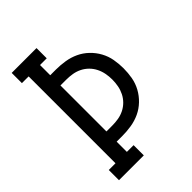

<svg xmlns="http://www.w3.org/2000/svg" viewBox="-215 -832 930 930"><g transform="rotate(-45 250.0 -367.5)"><path d="M40 0V-70H86V-665H40V-735H210V-665H164V-595H203Q234 -595 265 -590Q296 -585 324 -572Q352 -559 375 -537Q398 -515 413 -487.5Q428 -460 433.5 -429.5Q439 -399 439 -368Q439 -336 433.5 -305.5Q428 -275 413 -247.5Q398 -220 375 -198Q352 -176 324 -163Q296 -150 265 -145Q234 -140 203 -140H164V-70H210V0ZM203 -210Q225 -210 246 -213.5Q267 -217 286 -226.5Q305 -236 320 -251Q335 -266 344.5 -285Q354 -304 358 -325Q362 -346 362 -368Q362 -389 358 -410Q354 -431 344.5 -450Q335 -469 320 -484Q305 -499 286 -508.5Q267 -518 246 -521.5Q225 -525 203 -525H164V-210Z"/></g></svg>

Font: Iosevka Gothic
Style: Regular
Weight: 400
Monospace: yes
Designer: Belleve Invis
Foundry: Belleve Invis
Version: Version 15.5.1; ttfautohint (v1.8.4)